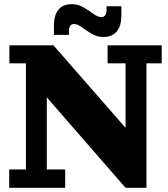

<svg xmlns="http://www.w3.org/2000/svg" viewBox="-20 -899 805 919"><path d="M581 0 204 -433 236 -682 581 -287ZM24 0V-88H104V-596H25V-682H236L204 -433V-88H292V0ZM581 0 577 -287H581V-596H495V-682H754V-596H681V0ZM476 -722Q449 -722 428.5 -732.5Q408 -743 388 -757L371 -769L411 -844L428 -832Q438 -825 447 -821Q456 -817 466 -817Q477 -817 483.5 -826Q490 -835 490 -852V-869H561V-825Q561 -776 539.5 -749Q518 -722 476 -722ZM238 -776Q238 -826 259.5 -852.5Q281 -879 323 -879Q350 -879 370.5 -868.5Q391 -858 411 -844L428 -832L388 -757L371 -769Q361 -776 352.5 -780Q344 -784 333 -784Q322 -784 316 -775Q310 -766 310 -749V-732H238Z"/></svg>

Font: Montagu Slab
Style: Bold
Weight: 700
Designer: Florian Karsten
Foundry: Florian Karsten
Version: Version 1.000